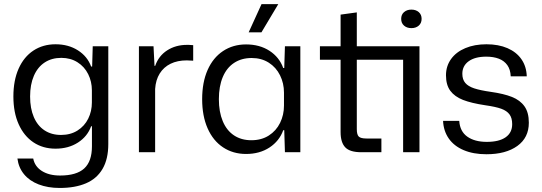

<svg xmlns="http://www.w3.org/2000/svg" viewBox="-20 -754 2683 951"><path d="M66.3 31.3H144.6Q151.9 70.3 187.4 92.9Q223 115.4 277.6 115.4Q358.7 115.4 397.1 80.4Q435.4 45.3 435.4 -29.3V-128.7H431.4Q413.1 -78 366 -47.8Q318.9 -17.6 255 -17.6Q192.7 -17.6 145.7 -48.9Q98.7 -80.3 72.5 -138.6Q46.3 -196.9 46.3 -276Q46.3 -355.9 72.3 -414.1Q98.3 -472.4 145.6 -503.6Q193 -534.7 255 -534.7Q318.6 -534.7 365.7 -504.8Q412.9 -474.9 431.4 -424.3H436.4L439.3 -524.7H516.4V-40.7Q516.4 34 487.9 82.6Q459.3 131.3 405.5 154.1Q351.7 177 276.1 177Q217 177 171.5 159.4Q126 141.9 99.1 109.1Q72.1 76.4 66.3 31.3ZM435.1 -246.7V-306.7Q435.1 -350 416.7 -386.9Q398.3 -423.9 363.8 -445.6Q329.3 -467.4 283.7 -467.4Q236 -467.4 201.2 -444.5Q166.4 -421.6 147.8 -378.5Q129.1 -335.4 129.1 -276Q129.1 -217 147.5 -174.1Q165.9 -131.1 200.4 -108.4Q234.9 -85.6 282.3 -85.6Q329.3 -85.6 364.1 -107.6Q398.9 -129.7 417 -166.4Q435.1 -203 435.1 -246.7Z M668.1 -524.7H740.4L745.3 -427.9H748.7Q765.7 -477.3 808 -504.5Q850.3 -531.7 905.4 -531.7Q910.4 -531.7 915.4 -531.7Q926.1 -531 936.9 -530.3V-453.4Q919.1 -454.9 905 -454.9Q859 -454.9 825 -438.3Q791 -421.7 771.1 -389.9Q751.3 -358.1 748.4 -313.4V0H668.1Z M981.3 -262.7Q981.3 -346.4 1008.3 -407.4Q1035.3 -468.4 1084.8 -501.2Q1134.3 -534 1198.9 -534Q1266 -534 1314.8 -502.4Q1363.6 -470.7 1382.9 -417.1H1387.9L1391.3 -524.7H1467.6V0H1391.3L1387.9 -109H1382.9Q1363.6 -55.4 1314.8 -23.4Q1266 8.6 1198.9 8.6Q1134.3 8.6 1084.8 -24.2Q1035.3 -57 1008.3 -118.4Q981.3 -179.7 981.3 -262.7ZM1386.6 -231.1V-295Q1386.6 -341.6 1367.1 -380.9Q1347.7 -420.3 1311.4 -443.5Q1275.1 -466.7 1226.3 -466.7Q1176.3 -466.7 1139.5 -442.5Q1102.7 -418.3 1083.4 -372.3Q1064.1 -326.3 1064.1 -262.7Q1064.1 -199.9 1083.3 -153.9Q1102.4 -107.9 1138.8 -83.6Q1175.1 -59.4 1224.9 -59.4Q1275.1 -59.4 1311.6 -82.8Q1348 -106.1 1367.3 -145.4Q1386.6 -184.6 1386.6 -231.1ZM1275.4 -733.6H1358.4L1275 -593.9H1211.7Z M1667 -99.9V-458.1H1564.6V-524.7H1667V-681.6L1747.3 -692.6V-524.7H2057.7V0H1976.7V-458.1H1747.3V-114.4Q1747.3 -86.6 1757.3 -77.3Q1767.3 -68 1794.9 -68H1869.1V0H1769.4Q1713.1 0 1690.1 -24.2Q1667 -48.4 1667 -99.9ZM1967.1 -660.6Q1967.1 -681.7 1981.3 -694.1Q1995.4 -706.4 2017.7 -706.4Q2040 -706.4 2054.1 -694.1Q2068.3 -681.7 2068.3 -660.6Q2068.3 -639.4 2054.1 -627.1Q2040 -614.7 2017.7 -614.7Q1995.4 -614.7 1981.3 -627.1Q1967.1 -639.4 1967.1 -660.6Z M2174.6 -155.3H2254.7Q2258.1 -103.1 2294.6 -77.2Q2331 -51.3 2391.4 -51.3Q2452 -51.3 2484.4 -74Q2516.9 -96.7 2516.9 -139.1Q2516.9 -169.6 2503.6 -187.4Q2490.4 -205.3 2462.6 -215.4Q2434.9 -225.4 2383.9 -232.6Q2315 -242.9 2273.4 -259.1Q2231.9 -275.4 2210.4 -304.4Q2189 -333.4 2189 -381Q2189 -426.4 2214.1 -461.5Q2239.3 -496.6 2284.8 -515.6Q2330.3 -534.7 2389.4 -534.7Q2449.3 -534.7 2493.8 -515.4Q2538.3 -496 2562.9 -460.4Q2587.6 -424.7 2589.1 -375.9H2509.7Q2508.3 -409.6 2492.9 -431.3Q2477.4 -453 2450.9 -463.2Q2424.4 -473.4 2388.4 -473.4Q2332.9 -473.4 2301.4 -450.6Q2270 -427.9 2270 -388.7Q2270 -360.4 2284.5 -343.3Q2299 -326.1 2329 -316.3Q2359 -306.4 2411 -299Q2475.1 -290 2515.6 -273.9Q2556.1 -257.9 2577.8 -227.4Q2599.4 -197 2599.4 -146.1Q2599.4 -72 2542.4 -31Q2485.3 10 2389.3 10Q2324.3 10 2276.5 -10.4Q2228.7 -30.7 2202.7 -68.1Q2176.7 -105.6 2174.6 -155.3Z"/></svg>

Font: Mona Sans VF XLt
Style: Regular
Weight: 200
Designer: Deni Anggara
Foundry: GitHub
Version: Version 2.000;Glyphs 3.2.3 (3260)